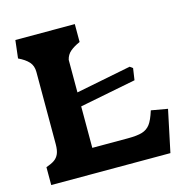

<svg xmlns="http://www.w3.org/2000/svg" viewBox="-109 -857 954 964"><g transform="rotate(-15 368.0 -375.0)"><path d="M115 -192.5V-568Q115 -600 96.8 -620.2Q78.5 -640.5 43.5 -657L54.5 -750H363.5V-657Q332 -643 312.8 -626.8Q293.5 -610.5 287.5 -584.5V-127H472.5Q521 -127 547 -135Q573 -143 589 -164Q605 -185 620 -233L705.5 -218L659.5 0H40V-93Q67 -102 83 -113Q99 -124 107 -142.5Q115 -161 115 -192.5ZM173 -320 158 -331 165 -391 574 -472 589 -461 580 -400Z"/></g></svg>

Font: TMT Limkin
Style: Regular
Weight: 400
Designer: Gabriel Drozdov
Version: Version 1.000;Glyphs 3.1.2 (3151)